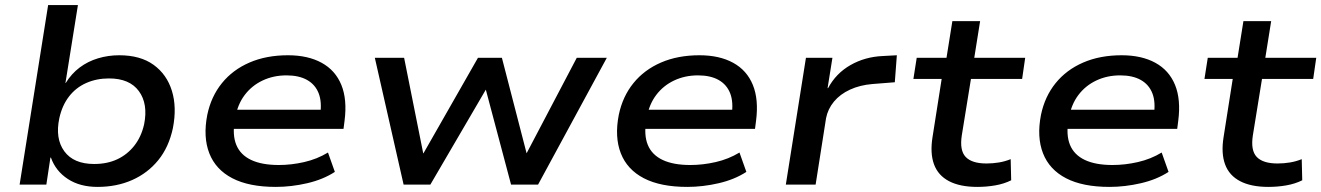

<svg xmlns="http://www.w3.org/2000/svg" viewBox="-20 -725 5189 754"><path d="M363 9Q294 9 246.5 -22Q199 -53 180 -106H178L162 0H57L169 -705H286L237 -399H238Q261 -436 293 -460Q325 -484 365 -496Q405 -508 448 -508Q531 -508 583 -470.5Q635 -433 655 -368.5Q675 -304 659 -222Q643 -147 601.5 -96Q560 -45 499 -18Q438 9 363 9ZM350 -81Q401 -81 440.5 -99.5Q480 -118 507.5 -153Q535 -188 546 -237Q562 -317 525.5 -367Q489 -417 408 -417Q359 -417 318.5 -399Q278 -381 251 -346Q224 -311 213 -261Q196 -181 232.5 -131Q269 -81 350 -81Z M1063 9Q958 9 892.5 -25Q827 -59 802 -123Q777 -187 794 -274Q809 -346 851.5 -398.5Q894 -451 960 -479.5Q1026 -508 1111 -508Q1189 -508 1243 -478.5Q1297 -449 1320.5 -391.5Q1344 -334 1333 -250L1329 -219H875L886 -294H1261L1237 -271Q1245 -324 1231.5 -358.5Q1218 -393 1186 -411Q1154 -429 1105 -429Q1054 -429 1011.5 -409Q969 -389 941 -352Q913 -315 904 -263L902 -252Q892 -195 908 -156Q924 -117 966 -97Q1008 -77 1075 -77Q1124 -77 1174.5 -88.5Q1225 -100 1268 -126L1295 -50Q1249 -20 1186.5 -5.5Q1124 9 1063 9Z M1565 0 1452 -498H1567L1642 -123H1643L1857 -498H1951L2048 -123L2245 -498H2363L2093 0H1987L1886 -380H1892L1670 0Z M2679 9Q2574 9 2508.5 -25Q2443 -59 2418 -123Q2393 -187 2410 -274Q2425 -346 2467.5 -398.5Q2510 -451 2576 -479.5Q2642 -508 2727 -508Q2805 -508 2859 -478.5Q2913 -449 2936.5 -391.5Q2960 -334 2949 -250L2945 -219H2491L2502 -294H2877L2853 -271Q2861 -324 2847.5 -358.5Q2834 -393 2802 -411Q2770 -429 2721 -429Q2670 -429 2627.5 -409Q2585 -389 2557 -352Q2529 -315 2520 -263L2518 -252Q2508 -195 2524 -156Q2540 -117 2582 -97Q2624 -77 2691 -77Q2740 -77 2790.5 -88.5Q2841 -100 2884 -126L2911 -50Q2865 -20 2802.5 -5.5Q2740 9 2679 9Z M3066 0 3145 -498H3249L3230 -379H3232Q3263 -437 3320 -469.5Q3377 -502 3447 -505L3502 -508L3494 -402L3406 -395Q3357 -391 3318 -373Q3279 -355 3255 -326Q3231 -297 3224 -261L3183 0Z M3818 9Q3750 9 3707 -13.5Q3664 -36 3648 -79.5Q3632 -123 3642 -186L3678 -415H3567L3580 -498H3697L3720 -642H3829L3806 -498H4006L3994 -415H3793L3757 -193Q3748 -134 3772.5 -108.5Q3797 -83 3854 -83Q3879 -83 3903 -87Q3927 -91 3949 -100L3951 -17Q3923 -3 3888.5 3Q3854 9 3818 9Z M4337 9Q4232 9 4166.5 -25Q4101 -59 4076 -123Q4051 -187 4068 -274Q4083 -346 4125.5 -398.5Q4168 -451 4234 -479.5Q4300 -508 4385 -508Q4463 -508 4517 -478.5Q4571 -449 4594.5 -391.5Q4618 -334 4607 -250L4603 -219H4149L4160 -294H4535L4511 -271Q4519 -324 4505.5 -358.5Q4492 -393 4460 -411Q4428 -429 4379 -429Q4328 -429 4285.5 -409Q4243 -389 4215 -352Q4187 -315 4178 -263L4176 -252Q4166 -195 4182 -156Q4198 -117 4240 -97Q4282 -77 4349 -77Q4398 -77 4448.5 -88.5Q4499 -100 4542 -126L4569 -50Q4523 -20 4460.5 -5.5Q4398 9 4337 9Z M4961 9Q4893 9 4850 -13.5Q4807 -36 4791 -79.5Q4775 -123 4785 -186L4821 -415H4710L4723 -498H4840L4863 -642H4972L4949 -498H5149L5137 -415H4936L4900 -193Q4891 -134 4915.5 -108.5Q4940 -83 4997 -83Q5022 -83 5046 -87Q5070 -91 5092 -100L5094 -17Q5066 -3 5031.5 3Q4997 9 4961 9Z"/></svg>

Font: Nunito Sans 7pt SemiExpanded SemiBold
Style: Italic
Weight: 600
Width: 6
Italic angle: -9°
Designer: Vernon Adams
Foundry: Vernon Adams
Version: Version 3.101;gftools[0.9.27]